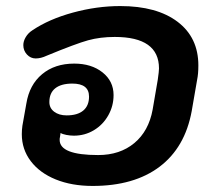

<svg xmlns="http://www.w3.org/2000/svg" viewBox="-20 -604 705 634"><path d="M52 -161Q52 -175 54 -189L67 -262Q77 -324 119 -359Q161 -394 225 -394Q282 -394 318.5 -365Q355 -336 355 -290Q355 -254 337.5 -223Q320 -192 290 -174Q260 -156 224 -156Q212 -156 199 -158.5Q186 -161 180 -165L178 -151Q177 -149 177 -142Q177 -92 304 -92Q376 -92 423.5 -131.5Q471 -171 484 -242L501 -341Q505 -369 505 -378Q505 -482 359 -482Q311 -482 271 -471Q231 -460 134 -420Q115 -411 98 -411Q81 -411 69 -424Q57 -437 57 -455Q57 -468 65 -481.5Q73 -495 87 -504Q142 -541 221 -562.5Q300 -584 377 -584Q498 -584 566.5 -532Q635 -480 635 -388Q635 -360 631 -341L613 -237Q591 -117 507 -53.5Q423 10 286 10Q217 10 164 -11.5Q111 -33 81.5 -72Q52 -111 52 -161ZM274 -285Q274 -328 219 -328Q182 -328 162.5 -312.5Q143 -297 143 -267Q143 -247 159 -235Q175 -223 200 -223Q236 -223 255 -239Q274 -255 274 -285Z"/></svg>

Font: Kodchasan
Style: Bold Italic
Weight: 700
Italic angle: -10°
Version: Version 1.000; ttfautohint (v1.6)